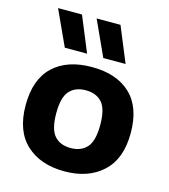

<svg xmlns="http://www.w3.org/2000/svg" viewBox="-119 -902 887 1007"><g transform="rotate(15 324.0 -399.0)"><path d="M324 10.5Q193.5 10.5 116 -61.2Q38.5 -133 38.5 -273Q38.5 -413 114 -484.2Q189.5 -555.5 324 -555.5Q458.5 -555.5 533.8 -484.2Q609 -413 609 -273Q609 -133.5 531.2 -61.5Q453.5 10.5 324 10.5ZM324 -116Q380.5 -116 412 -151Q443.5 -186 443.5 -272.5Q443.5 -360 412 -394.8Q380.5 -429.5 324 -429.5Q267.5 -429.5 236 -394.8Q204.5 -360 204.5 -273.5Q204.5 -186.5 235.8 -151.2Q267 -116 324 -116ZM368 -616.5 280.5 -808H410L489 -616.5ZM159 -616.5 71 -808H201L280 -616.5Z"/></g></svg>

Font: Encode Sans SemiExpanded SemiExpanded
Style: Bold
Weight: 700
Width: 6
Designer: Multiple Designers
Foundry: Impallari Type
Version: Version 3.000; ttfautohint (v1.8.3) -l 8 -r 50 -G 200 -x 14 